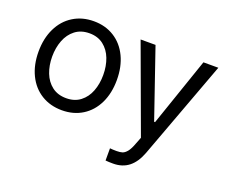

<svg xmlns="http://www.w3.org/2000/svg" viewBox="-119 -725 1315 1111"><g transform="rotate(20 538.5 -169.0)"><path d="M42 -262.7Q42 -344.2 72.3 -406.5Q102.5 -468.8 157.5 -502.9Q212.4 -537.1 284.2 -537.1Q355.5 -537.1 409.9 -502.9Q464.4 -468.8 494.4 -406.5Q524.4 -344.2 524.4 -262.7Q524.4 -181.2 494.4 -119.1Q464.4 -57.1 409.9 -23.2Q355.5 10.7 284.2 10.7Q212.4 10.7 157.5 -23.2Q102.5 -57.1 72.3 -119.1Q42 -181.2 42 -262.7ZM440.4 -262.7Q440.4 -317.4 423.1 -362.8Q405.8 -408.2 370.6 -435.5Q335.4 -462.9 284.2 -462.9Q231.9 -462.9 196.5 -435.5Q161.1 -408.2 143.6 -362.8Q126 -317.4 126 -262.7Q126 -208 143.6 -162.8Q161.1 -117.7 196.5 -90.6Q231.9 -63.5 284.2 -63.5Q335.4 -63.5 370.6 -90.6Q405.8 -117.7 423.1 -162.8Q440.4 -208 440.4 -262.7ZM622.1 197.3V122.1Q639.6 124 663.1 124Q684.1 124 698.2 119.6Q712.4 115.2 726.6 97.9Q740.7 80.6 753.9 43.9L769.5 3.9L573.2 -530.3H665L809.6 -109.4H815.4L960 -530.3H1051.8L827.1 76.2Q803.7 138.2 764.6 168.7Q725.6 199.2 668.9 199.2Q643.6 199.2 622.1 197.3Z"/></g></svg>

Font: Pretendard GOV
Style: Regular
Weight: 400
Designer: Base glyphs from Inter by Rasmus Andersson; Hangeul glyphs from Noto Sans CJK(Source Han Sans) by Jang Soo-young and Kan
Foundry: Kil Hyung-jin
Version: Version 1.309